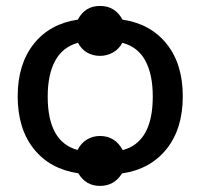

<svg xmlns="http://www.w3.org/2000/svg" viewBox="-20 -579 674 646"><path d="M316.5 46.5Q268.5 46.5 243.5 4Q148 -10 93.8 -78Q39.5 -146 39.5 -255Q39.5 -362.5 93.2 -430.8Q147 -499 242 -513Q265.5 -559 316.5 -559Q367.5 -559 392 -513Q486.5 -499 540.8 -431.2Q595 -363.5 595 -255Q595 -146 540.5 -77.8Q486 -9.5 390.5 4.5Q364.5 46.5 316.5 46.5ZM393 -74Q494 -101 494 -254Q494 -329 468.8 -375.2Q443.5 -421.5 391.5 -435Q380.5 -414 360.2 -402.5Q340 -391 316.5 -391Q292.5 -391 273 -402.2Q253.5 -413.5 242.5 -435Q191 -421 165.8 -374.8Q140.5 -328.5 140.5 -254Q140.5 -101.5 241 -74.5Q252 -97 272 -109.2Q292 -121.5 316.5 -121.5Q367 -121.5 393 -74Z"/></svg>

Font: Verano Sans Medium
Style: Regular
Weight: 500
Designer: Lukasz Dziedzic with Adam Twardoch and Botio Nikoltchev
Foundry: tyPoland Lukasz Dziedzic
Version: Version 3.001;December 28, 2019;FontCreator 12.0.0.2547 64-b